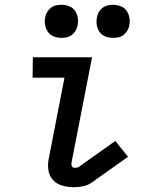

<svg xmlns="http://www.w3.org/2000/svg" viewBox="-20 -769 590 801"><path d="M290 12Q265 12 242 6Q219 0 203 -16Q187 -32 182.5 -56Q178 -80 183 -105L249 -445H116L117 -530H364L278 -89Q277 -82 280 -75.5Q283 -69 291 -69Q295 -69 300 -69.5Q305 -70 309 -73L461 -181L514 -115L362 -7Q346 4 327 8Q308 12 290 12ZM452 -611Q435 -611 419.5 -617Q404 -623 395 -636Q386 -649 383.5 -665.5Q381 -682 385 -699Q387 -710 393 -720Q399 -730 408.5 -737Q418 -744 429 -746.5Q440 -749 451 -749Q468 -749 483.5 -743Q499 -737 508 -724Q517 -711 520 -694.5Q523 -678 519 -661Q517 -650 510.5 -640Q504 -630 495 -623Q486 -616 474.5 -613.5Q463 -611 452 -611ZM237 -611Q220 -611 204.5 -617Q189 -623 180 -636Q171 -649 168 -665.5Q165 -682 169 -699Q171 -710 177.5 -720Q184 -730 193 -737Q202 -744 213.5 -746.5Q225 -749 236 -749Q253 -749 268.5 -743Q284 -737 293 -724Q302 -711 304.5 -694.5Q307 -678 303 -661Q301 -650 295 -640Q289 -630 279.5 -623Q270 -616 259 -613.5Q248 -611 237 -611Z"/></svg>

Font: Lode Dark Term
Style: Bold Italic
Weight: 700
Italic angle: -11°
Monospace: yes
Designer: Belleve Invis
Foundry: Belleve Invis
Version: Version 29.2.0